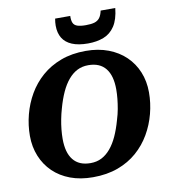

<svg xmlns="http://www.w3.org/2000/svg" viewBox="-101 -1034 1013 1138"><g transform="rotate(-10 405.5 -465.5)"><path d="M367 17Q291 17 231 -5.5Q171 -28 128.5 -69Q86 -110 63 -166.5Q40 -223 40 -289Q40 -353 56.5 -416.5Q73 -480 105.5 -536Q138 -592 187 -635Q236 -678 302.5 -703Q369 -728 453 -728Q528 -728 588.5 -705Q649 -682 691.5 -641Q734 -600 757 -544Q780 -488 780 -421Q780 -357 763.5 -293.5Q747 -230 714.5 -174Q682 -118 633 -75Q584 -32 517.5 -7.5Q451 17 367 17ZM453 -642Q416 -642 386.5 -627Q357 -612 332.5 -583Q308 -554 289 -512.5Q270 -471 255 -417Q246 -386 240 -355Q234 -324 231 -294.5Q228 -265 228 -238Q228 -197 236.5 -165.5Q245 -134 262.5 -112Q280 -90 306 -79Q332 -68 367 -68Q404 -68 433.5 -83Q463 -98 487.5 -127Q512 -156 531 -197.5Q550 -239 565 -293Q575 -325 580.5 -355.5Q586 -386 589 -415.5Q592 -445 592 -472Q592 -513 583.5 -544.5Q575 -576 557.5 -598Q540 -620 514 -631Q488 -642 453 -642ZM475 -769Q528 -769 569.5 -785Q611 -801 637 -840.5Q663 -880 670 -948H582Q576 -920 564.5 -905Q553 -890 533.5 -884Q514 -878 481 -878Q448 -878 429.5 -884.5Q411 -891 404.5 -906.5Q398 -922 399 -948H308Q306 -937 305 -926.5Q304 -916 304 -906Q304 -862 322.5 -831.5Q341 -801 379 -785Q417 -769 475 -769Z"/></g></svg>

Font: Roboto Serif
Style: Bold Italic
Weight: 700
Italic angle: -10°
Designer: Greg Gazdowicz
Foundry: Commercial Type
Version: Version 1.008